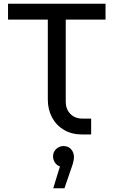

<svg xmlns="http://www.w3.org/2000/svg" viewBox="-20 -720 608 1028"><path d="M421 0Q364 0 322.5 -24.5Q281 -49 258.5 -91.5Q236 -134 236 -187V-615H23V-700H545V-615H332V-175Q332 -136 356.5 -110.5Q381 -85 422 -85H468V0ZM265 288 301 171Q283 165 273.5 149.5Q264 134 264 117Q264 94 280.5 78Q297 62 320 62Q346 62 361 79.5Q376 97 376 120Q376 141 365 172L325 288Z"/></svg>

Font: MuseoModerno Thin
Style: Regular
Weight: 400
Version: Version 1.003